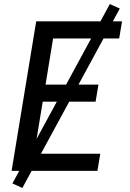

<svg xmlns="http://www.w3.org/2000/svg" viewBox="-20 -840 640 944"><path d="M37 0 158 -735H580L566 -651H241L204 -424H464L450 -340H190L148 -84H473L459 0ZM90 84 41 62 520 -820 569 -798Z"/></svg>

Font: Iosevka Aile Medium Oblique
Style: Regular
Weight: 500
Italic angle: -9°
Designer: Belleve Invis
Foundry: Belleve Invis
Version: Version 31.1.0; ttfautohint (v1.8.4)